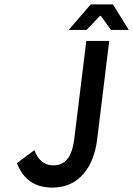

<svg xmlns="http://www.w3.org/2000/svg" viewBox="-20 -840 605 872"><path d="M57 -99C85 -26 137 12 219 12C342 12 406 -86 421 -205L476 -654H372L318 -215C307 -122 275 -89 220 -89C184 -89 154 -110 136 -158ZM373 -704 434 -768H438L484 -704H565L493 -820H392L292 -704Z"/></svg>

Font: Falling Sky
Style: CondObl
Weight: 400
Designer: Paul D. Hunt
Foundry: Adobe Systems Incorporated
Version: Version 1.02